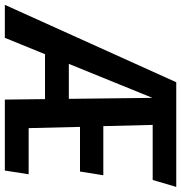

<svg xmlns="http://www.w3.org/2000/svg" viewBox="-44 -732 731 774"><g transform="rotate(90 321.0 -345.5)"><path d="M660 -596H438L443 -397H641L626 -303H446L451 -96H637L622 0H336L334 -162H153L87 0H-46L266 -691H688ZM192 -258H333L329 -595Z"/></g></svg>

Font: Fira Sans Extra Condensed Medium
Style: Italic
Weight: 500
Width: 3
Italic angle: -8°
Designer: Carrois Corporate & Edenspiekermann AG
Foundry: Carrois Corporate GbR & Edenspiekermann AG
Version: Version 4.203